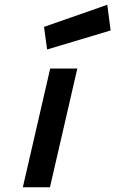

<svg xmlns="http://www.w3.org/2000/svg" viewBox="-20 -787 485 807"><path d="M431 -767 445 -659 178 -579 165 -674ZM191 -499H305L190 0H76Z"/></svg>

Font: Panefresco 800wt
Style: Italic
Weight: 800
Foundry: Campivisivi & Chank Co
Version: Version 1.001